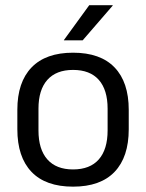

<svg xmlns="http://www.w3.org/2000/svg" viewBox="-20 -703 560 736"><path d="M260 12.5Q155 12.5 100.8 -44.2Q46.5 -101 46.5 -207.5V-282Q46.5 -388 101 -444.5Q155.5 -501 260 -501Q365 -501 419.2 -444.5Q473.5 -388 473.5 -282V-207.5Q473.5 -101 419.2 -44.2Q365 12.5 260 12.5ZM260 -53.5Q325 -53.5 358.8 -92Q392.5 -130.5 392.5 -203V-286.5Q392.5 -358.5 358.8 -396.8Q325 -435 260 -435Q195.5 -435 161.5 -396.8Q127.5 -358.5 127.5 -286.5V-203Q127.5 -130.5 161.5 -92Q195.5 -53.5 260 -53.5ZM322 -683H412V-681.5L297 -548.5H225V-549.5Z"/></svg>

Font: Anek Tamil
Style: Regular
Weight: 400
Designer: Aadarsh Rajan (Tamil), Yesha Goshar (Latin)
Foundry: Ek Type
Version: Version 1.003